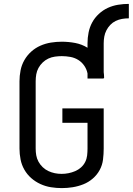

<svg xmlns="http://www.w3.org/2000/svg" viewBox="-20 -957 681 985"><path d="M297 8Q269 8 241 3.5Q213 -1 187 -13Q161 -25 140 -43.5Q119 -62 105 -86.5Q91 -111 85.5 -139Q80 -167 80 -195V-540Q80 -568 85.5 -596Q91 -624 105 -648.5Q119 -673 140 -692Q161 -711 187 -722.5Q213 -734 241 -738.5Q269 -743 297 -743Q332 -743 366 -736.5Q400 -730 429 -712V-735Q429 -763 434.5 -790.5Q440 -818 453 -842Q466 -866 487 -885.5Q508 -905 533 -916.5Q558 -928 585.5 -932.5Q613 -937 641 -937V-863Q623 -863 606 -860Q589 -857 573.5 -849.5Q558 -842 546 -829.5Q534 -817 526 -801.5Q518 -786 515 -769Q512 -752 512 -735V-587Q513 -580 513.5 -573Q514 -566 514 -560Q514 -559 514 -558Q514 -557 514 -557H512V-554H429V-580Q425 -601 412.5 -619.5Q400 -638 381.5 -649.5Q363 -661 341 -665Q319 -669 297 -669Q280 -669 262 -666.5Q244 -664 228 -656.5Q212 -649 199 -636.5Q186 -624 177.5 -608.5Q169 -593 166 -575.5Q163 -558 163 -540V-195Q163 -177 166 -160Q169 -143 177.5 -127.5Q186 -112 199 -99.5Q212 -87 228 -79.5Q244 -72 261 -68.5Q278 -65 296 -65Q314 -65 331.5 -68.5Q349 -72 365.5 -79Q382 -86 395.5 -98Q409 -110 417 -126Q425 -142 427 -159.5Q429 -177 429 -195V-327H300V-401H512V-195Q512 -167 508.5 -138.5Q505 -110 491.5 -85Q478 -60 456 -41Q434 -22 407.5 -11.5Q381 -1 353 3.5Q325 8 297 8Z"/></svg>

Font: Zed Sans Extended
Style: Regular
Weight: 400
Width: 7
Designer: Belleve Invis
Foundry: Belleve Invis
Version: Version 1.0.0; ttfautohint (v1.8.4)